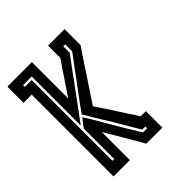

<svg xmlns="http://www.w3.org/2000/svg" viewBox="-155 -943 747 747"><g transform="rotate(-45 218.0 -570.0)"><path d="M315.4 -751Q315.4 -751 293 -718.8Q271.5 -686.5 244.1 -644.5Q229.5 -623 214.8 -600.6Q200.2 -579.1 188.5 -560.5Q186.5 -557.6 184.6 -554.7Q182.6 -552.7 180.7 -549.8Q180.7 -549.8 198.2 -524.4Q214.8 -498 236.3 -465.8Q247.1 -448.2 258.8 -430.7Q270.5 -414.1 279.3 -399.4Q281.2 -396.5 282.2 -394.5Q284.2 -392.6 285.2 -390.6Q285.2 -390.6 293.9 -390.6Q303.7 -390.6 313.5 -390.6Q313.5 -390.6 313.5 -360.4Q313.5 -330.1 313.5 -299.8Q313.5 -299.8 283.2 -299.8Q253.9 -299.8 224.6 -299.8Q224.6 -299.8 224.6 -300.8Q224.6 -300.8 224.6 -300.8Q224.6 -300.8 210.9 -325.2Q196.3 -350.6 177.7 -381.8Q168 -398.4 158.2 -415Q147.5 -431.6 139.6 -446.3Q138.7 -448.2 137.7 -450.2Q135.7 -452.1 134.8 -454.1Q134.8 -454.1 134.8 -429.7Q134.8 -404.3 134.8 -373Q134.8 -356.4 134.8 -338.9Q134.8 -322.3 134.8 -307.6Q134.8 -305.7 134.8 -303.7Q134.8 -301.8 134.8 -299.8Q134.8 -299.8 122.1 -299.8Q115.2 -299.8 105.5 -299.8Q75.2 -299.8 44.9 -299.8Q44.9 -299.8 44.9 -373Q44.9 -445.3 44.9 -537.1Q44.9 -586.9 44.9 -636.7Q44.9 -685.5 44.9 -726.6Q44.9 -732.4 44.9 -738.3Q44.9 -744.1 44.9 -750Q44.9 -750 30.3 -750Q14.6 -750 0 -750Q0 -750 0 -762.7Q0 -769.5 0 -779.3Q0 -793.9 0 -808.6Q0 -824.2 0 -838.9Q0 -838.9 14.6 -838.9Q30.3 -838.9 44.9 -838.9Q44.9 -838.9 75.2 -838.9Q105.5 -838.9 134.8 -838.9Q134.8 -838.9 134.8 -806.6Q134.8 -774.4 134.8 -733.4Q134.8 -710.9 134.8 -689.5Q134.8 -668 134.8 -649.4Q134.8 -646.5 134.8 -644.5Q134.8 -641.6 134.8 -638.7Q134.8 -638.7 149.4 -661.1Q164.1 -682.6 182.6 -710Q192.4 -724.6 202.1 -739.3Q211.9 -753.9 220.7 -765.6Q221.7 -767.6 222.7 -769.5Q223.6 -771.5 224.6 -773.4Q224.6 -773.4 224.6 -794.9Q224.6 -817.4 224.6 -839.8Q224.6 -839.8 240.2 -839.8Q254.9 -839.8 269.5 -839.8Q269.5 -839.8 285.2 -839.8Q299.8 -839.8 315.4 -839.8Q315.4 -839.8 315.4 -810.5Q315.4 -780.3 315.4 -751ZM275.4 -795.9Q275.4 -795.9 271.5 -795.9Q268.6 -795.9 264.6 -795.9Q264.6 -795.9 264.6 -784.2Q264.6 -772.5 264.6 -760.7Q264.6 -760.7 237.3 -723.6Q210 -686.5 174.8 -638.7Q156.2 -613.3 137.7 -587.9Q119.1 -563.5 103.5 -542Q101.6 -539.1 99.6 -536.1Q96.7 -533.2 94.7 -530.3Q94.7 -530.3 94.7 -572.3Q94.7 -615.2 94.7 -669.9Q94.7 -699.2 94.7 -727.5Q94.7 -756.8 94.7 -781.2Q94.7 -785.2 94.7 -788.1Q94.7 -792 94.7 -794.9Q94.7 -794.9 94.7 -796.9Q94.7 -797.9 94.7 -799.8Q94.7 -799.8 79.1 -799.8Q63.5 -799.8 46.9 -799.8Q46.9 -799.8 46.9 -798.8Q46.9 -797.9 46.9 -796.9Q46.9 -793 46.9 -790Q46.9 -790 59.6 -790Q72.3 -790 85 -790Q85 -790 85 -718.8Q85 -646.5 85 -555.7Q85 -506.8 85 -458Q85 -409.2 85 -369.1Q85 -363.3 85 -357.4Q85 -351.6 85 -345.7Q85 -345.7 87.9 -345.7Q91.8 -345.7 94.7 -345.7Q94.7 -345.7 94.7 -373Q94.7 -400.4 94.7 -434.6Q94.7 -453.1 94.7 -470.7Q94.7 -489.3 94.7 -503.9Q94.7 -506.8 94.7 -508.8Q94.7 -510.7 94.7 -512.7Q94.7 -512.7 103.5 -525.4Q113.3 -537.1 122.1 -548.8Q122.1 -548.8 142.6 -515.6Q162.1 -481.4 187.5 -438.5Q201.2 -416 214.8 -392.6Q229.5 -370.1 240.2 -350.6Q242.2 -347.7 244.1 -345.7Q245.1 -342.8 247.1 -339.8Q247.1 -339.8 251 -339.8Q252.9 -339.8 254.9 -339.8Q262.7 -339.8 269.5 -339.8Q269.5 -339.8 269.5 -343.8Q269.5 -346.7 269.5 -349.6Q269.5 -349.6 264.6 -349.6Q258.8 -349.6 252.9 -349.6Q252.9 -349.6 232.4 -383.8Q212.9 -417 187.5 -460Q172.9 -482.4 159.2 -505.9Q145.5 -528.3 134.8 -546.9Q132.8 -549.8 130.9 -552.7Q129.9 -555.7 127.9 -557.6Q127.9 -557.6 151.4 -590.8Q175.8 -623 206.1 -664.1Q221.7 -685.5 238.3 -708Q253.9 -729.5 267.6 -747.1Q269.5 -750 271.5 -752.9Q273.4 -755.9 275.4 -757.8Q275.4 -757.8 275.4 -770.5Q275.4 -783.2 275.4 -795.9Z"/></g></svg>

Font: Reach
Style: Inline
Weight: 400
Designer: Billy Harris
Version: Version 1.0